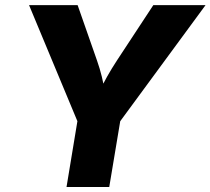

<svg xmlns="http://www.w3.org/2000/svg" viewBox="-20 -748 842 768"><path d="M246.1 0 289.6 -263.2 96.2 -727.5H290.5L368.2 -505.4Q379.4 -473.6 387.2 -441.7Q395 -409.7 401.9 -368.2H371.1Q390.6 -410.2 408.7 -442.1Q426.8 -474.1 447.3 -505.4L593.3 -727.5H802.2L460.9 -263.2L417 0Z"/></svg>

Font: Inter 16pt ExtraBold
Style: Italic
Weight: 800
Italic angle: -9.3988°
Version: Version 4.001;git-66647c0bb